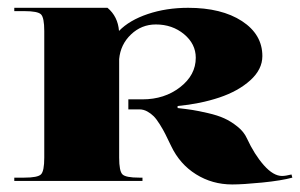

<svg xmlns="http://www.w3.org/2000/svg" viewBox="-20 -475 787 504"><path d="M96.2 -61.2V-393.4Q96.2 -428.8 87.6 -437.3Q79.1 -445.8 43.7 -445.8H17.5V-454.5H262.2Q289.3 -431.8 292.4 -393.8Q319.5 -421.8 368 -438.2Q416.5 -454.5 473.8 -454.5Q561.6 -454.5 615.2 -419.6Q668.7 -384.6 668.7 -327.8Q668.7 -292.8 637 -264.2Q605.3 -235.6 555.7 -219Q506.1 -202.4 446.2 -196.7V-191.4Q469.4 -188.8 484.9 -186.4Q500.4 -184 526 -178.1Q551.6 -172.2 568.8 -164.3Q586.1 -156.5 603.1 -142.9Q620.2 -129.4 628.1 -111.9Q647.7 -69.5 672.6 -41.3Q697.6 -13.1 720.3 -13.1Q729.5 -13.1 745.2 -17L747.4 -8.7Q719 -0.9 668.3 4.2Q617.6 9.2 589.6 9.2Q537.2 9.2 494.5 -17.5Q451.9 -44.1 429.2 -91.8Q419.6 -111.9 414.1 -122.8Q408.7 -133.7 399.7 -148.2Q390.7 -162.6 383.5 -169.8Q376.3 -177 366.5 -182.5Q356.6 -187.9 345.7 -187.9H316.9V-214.2H354Q411.7 -214.2 452.8 -246.1Q493.9 -278 493.9 -323.4Q493.9 -359.7 463.1 -385.3Q432.3 -410.8 389 -410.8Q351.4 -410.8 323.9 -384.6Q296.3 -358.4 292.8 -319.9V-61.2Q292.8 -25.8 301.4 -17.3Q309.9 -8.7 345.3 -8.7H354V0H17.5V-8.7H43.7Q79.1 -8.7 87.6 -17.3Q96.2 -25.8 96.2 -61.2Z"/></svg>

Font: Wabroye
Style: Medium
Weight: 500
Designer: gluk
Foundry: gluk
Version: Version 0.14